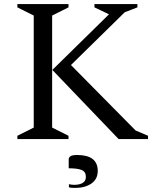

<svg xmlns="http://www.w3.org/2000/svg" viewBox="-20 -680 759 939"><path d="M65 0V-16L145 -56V-604L65 -644V-660H315V-644L235 -604V-56L315 -16V0ZM236 -338 513 -610 442 -644V-660H652V-644L590 -620L327 -362L643 -42L704 -16V0H560ZM348 239Q341 239 332 238.5Q323 238 317 236V221Q323 222 330 223Q337 224 342 224Q369 224 384.5 214.5Q400 205 400 185Q400 160 379.5 151.5Q359 143 316 143V99Q316 90 325 84Q334 78 357 78Q458 78 458 156Q458 196 427 217.5Q396 239 348 239Z"/></svg>

Font: Spectral
Style: Regular
Weight: 400
Designer: Jean-Baptiste Levee
Foundry: Production Type
Version: Version 2.001